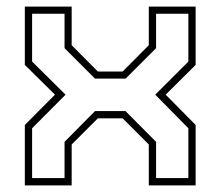

<svg xmlns="http://www.w3.org/2000/svg" viewBox="-20 -560 666 580"><path d="M55 0V-182.5L146 -274L55 -364V-540H196.5V-423.5L275.5 -344H350.5L429.5 -423.5V-540H571V-364L480.5 -274L571 -182.5V0H429.5V-123.5L350.5 -202.5H275.5L196.5 -123.5V0ZM77 -22H175V-131.5L267 -224.5H359L451.5 -131.5V-22H549V-172.5L449 -274L549 -374V-518.5H451.5V-414.5L359.5 -322.5H267L175 -414.5V-518.5H77V-374L178 -274L77 -172.5Z"/></svg>

Font: Tourney ExtraLight
Style: Regular
Weight: 250
Designer: Tyler Finck
Foundry: Etcetera Type Co
Version: Version 1.015